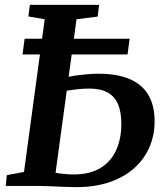

<svg xmlns="http://www.w3.org/2000/svg" viewBox="-20 -763 683 788"><path d="M293.5 5Q271.5 5 241.5 3.8Q211.5 2.5 182 1.2Q152.5 0 131 0H3.5L8 -44L78.5 -57.5L163.5 -684L96.5 -695.5L102.5 -743H386.5L381 -695L294 -684L208 -54Q223.5 -51 243.2 -49Q263 -47 281.5 -47Q350 -47 393.5 -74.2Q437 -101.5 457.5 -148.5Q478 -195.5 478 -254.5Q478 -302 464.8 -334.2Q451.5 -366.5 422.5 -383Q393.5 -399.5 346 -399.5Q318.5 -399.5 290.8 -396Q263 -392.5 244 -389L250.5 -445Q267 -449.5 289.5 -452.8Q312 -456 336.8 -458.2Q361.5 -460.5 384 -460.5Q461 -460.5 512.2 -438.5Q563.5 -416.5 589 -373.2Q614.5 -330 614.5 -265Q614.5 -208 593.2 -158.8Q572 -109.5 530.8 -72.8Q489.5 -36 429.8 -15.5Q370 5 293.5 5ZM72.5 -539.5 81 -604H512L503.5 -539.5Z"/></svg>

Font: Merriweather SemiBold
Style: Italic
Weight: 600
Italic angle: -7.8°
Version: Version 2.101